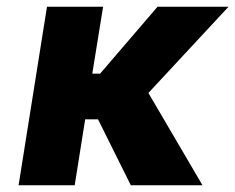

<svg xmlns="http://www.w3.org/2000/svg" viewBox="-20 -548 696 568"><path d="M35 0H201L232 -195H270L367 0H579L419 -273L656 -528H446L276 -330H253L285 -528H119Z"/></svg>

Font: Asimov Pro
Style: UltObl
Weight: 900
Designer: Google
Version: Version 2.000980; 2014